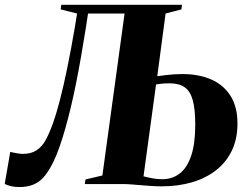

<svg xmlns="http://www.w3.org/2000/svg" viewBox="-38 -763 1030 796"><path d="M43 12.5Q23.5 12.5 7.5 8.8Q-8.5 5 -18.5 -0.5L4.5 -133Q21.5 -129.5 34.2 -127.2Q47 -125 56.5 -125Q91 -125 113.8 -140Q136.5 -155 152 -183.5Q167 -211.5 181.8 -252.8Q196.5 -294 211.2 -351.2Q226 -408.5 241.2 -483Q256.5 -557.5 272.5 -651L281.5 -707L213.5 -724L216 -743H716.5L714 -724L648.5 -707L614 -447Q631 -449.5 647.8 -451.5Q664.5 -453.5 682 -454.8Q699.5 -456 717.5 -456Q786.5 -456 837.8 -433.5Q889 -411 917.8 -365.5Q946.5 -320 946.5 -251Q946.5 -187 923 -138.2Q899.5 -89.5 857.2 -56.8Q815 -24 757.8 -7.2Q700.5 9.5 633 9.5Q610.5 9.5 588.8 8Q567 6.5 546.2 4.8Q525.5 3 506 1.5Q486.5 0 467.5 0H313.5L316.5 -19L386.5 -35.5L478.5 -707H327L318 -648Q308 -585 297.8 -526.8Q287.5 -468.5 277 -416Q266.5 -363.5 255.2 -316.8Q244 -270 232.5 -229.5Q221 -189 209 -155Q179.5 -70.5 143.5 -29Q107.5 12.5 43 12.5ZM634.5 -20Q676.5 -20 707.2 -43.8Q738 -67.5 754.8 -117.8Q771.5 -168 771.5 -246Q771.5 -311 761 -348.2Q750.5 -385.5 727.2 -401.5Q704 -417.5 665.5 -417.5Q645.5 -417.5 632 -416Q618.5 -414.5 609 -413L557 -32Q576 -27 595.8 -23.5Q615.5 -20 634.5 -20Z"/></svg>

Font: Merriweather 144pt ExtraBold
Style: Italic
Weight: 800
Italic angle: -7.8°
Version: Version 2.101